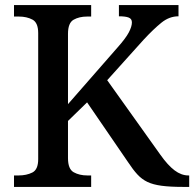

<svg xmlns="http://www.w3.org/2000/svg" viewBox="-20 -734 763 754"><path d="M35 0V-45H53Q84 -45 107 -56.5Q130 -68 130 -109V-604Q130 -645 107.5 -657Q85 -669 54 -669H35V-714H338V-669H322Q291 -669 269 -656.5Q247 -644 247 -601V-325L442 -548Q474 -584 486 -607Q498 -630 498 -646Q498 -660 485.5 -665Q473 -670 447 -670V-714H681V-670Q645 -670 614 -645Q583 -620 544 -578L401 -419L610 -126Q639 -85 665.5 -65Q692 -45 720 -45H723V0H698Q648 0 614.5 -4.5Q581 -9 559 -19.5Q537 -30 519.5 -49Q502 -68 483 -97L322 -332L247 -259V-113Q247 -70 269.5 -57.5Q292 -45 323 -45H338V0Z"/></svg>

Font: Noto Serif Lao Medium
Style: Regular
Weight: 500
Designer: Monotype Design Team
Foundry: Monotype Imaging Inc.
Version: Version 2.003; ttfautohint (v1.8.4.7-5d5b)